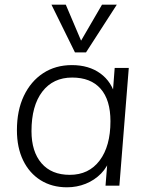

<svg xmlns="http://www.w3.org/2000/svg" viewBox="-20 -790 631 817"><path d="M265 7Q201 7 153 -23Q105 -53 78.5 -107.5Q52 -162 52 -236Q52 -320 81.5 -382Q111 -444 163.5 -478.5Q216 -513 286 -513Q358 -513 407 -477.5Q456 -442 472 -377L458 -369L468 -501H528L488 0H429L440 -137L450 -120Q438 -80 410 -51.5Q382 -23 344.5 -8Q307 7 265 7ZM277 -46Q358 -46 404 -107Q450 -168 450 -274Q450 -365 408 -412.5Q366 -460 287 -460Q206 -460 160 -400Q114 -340 114 -232Q114 -145 156.5 -95.5Q199 -46 277 -46ZM414 -770H477L346 -567H299L199 -770H260L325 -617Z"/></svg>

Font: Muli Light
Style: Italic
Weight: 300
Italic angle: -4.541°
Designer: Vernon Adams
Foundry: Vernon Adams
Version: Version 2.100; ttfautohint (v1.8.1.43-b0c9)